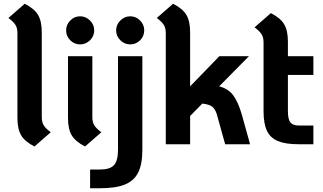

<svg xmlns="http://www.w3.org/2000/svg" viewBox="-20 -770 1723 1025"><path d="M73 -141V-593Q73 -620 62.5 -637Q52 -654 25 -674L112 -750Q163 -724 183 -690.5Q203 -657 203 -597V-145Q203 -118 213.5 -101Q224 -84 251 -64L164 12Q113 -14 93 -47.5Q73 -81 73 -141Z M333 -608Q333 -638 355 -660.5Q377 -683 408 -683Q438 -683 460.5 -660.5Q483 -638 483 -608Q483 -577 460.5 -555Q438 -533 408 -533Q377 -533 355 -555Q333 -577 333 -608ZM343 -141V-470H473V-145Q473 -118 483.5 -101Q494 -84 521 -64L434 12Q383 -14 363 -47.5Q343 -81 343 -141Z M600 -608Q600 -638 622.5 -660.5Q645 -683 675 -683Q706 -683 728 -660.5Q750 -638 750 -608Q750 -577 728 -555Q706 -533 675 -533Q645 -533 622.5 -555Q600 -577 600 -608ZM461 135H513Q567 135 588.5 111.5Q610 88 610 29V-470H740V29Q740 106 718 150.5Q696 195 647 215Q598 235 513 235H461Z M1315 0H1182L1138 -158Q1130 -186 1114 -199.5Q1098 -213 1060 -217L995 -151V0H865V-593Q865 -620 854.5 -637Q844 -654 817 -674L904 -750Q955 -724 975 -690.5Q995 -657 995 -597V-309L1151 -470H1309L1150 -309Q1198 -297 1224.5 -262Q1251 -227 1271 -158Z M1517 -370V-176Q1517 -134 1530 -117Q1543 -100 1574 -100H1653V0H1574Q1504 0 1463.5 -17Q1423 -34 1405 -72Q1387 -110 1387 -176V-543Q1387 -570 1376.5 -587Q1366 -604 1339 -624L1426 -700Q1477 -674 1497 -640.5Q1517 -607 1517 -547V-470H1653V-370Z"/></svg>

Font: KoHo
Style: Bold
Weight: 700
Designer: Cadson Demak & Katatrad Team
Foundry: Cadson Demak Co.,Ltd.
Version: Version 1.000; ttfautohint (v1.6)